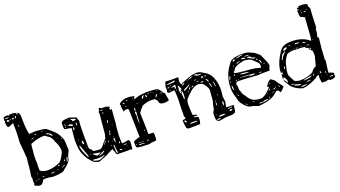

<svg xmlns="http://www.w3.org/2000/svg" viewBox="-111 -1764 4525 2559"><g transform="rotate(-20 2151.5 -485.0)"><path d="M40 -982.4 42 -980.5V-978.5L38.1 -975.6Q40 -969.7 48.8 -969.7H50.8L53.7 -973.6L48.8 -980.5L50.8 -982.4H105.5Q151.4 -982.4 151.4 -953.1L156.2 -948.2H160.2L163.1 -951.2V-953.1L160.2 -964.8L161.1 -966.8H163.1Q197.3 -966.8 197.3 -893.6Q197.3 -725.6 217.8 -650.4H221.7L306.6 -655.3Q460.9 -645.5 460.9 -627.9Q464.8 -627.9 513.7 -585.9Q589.8 -523.4 612.3 -459Q636.7 -433.6 636.7 -310.5L638.7 -269.5Q598.6 -186.5 598.6 -169.9Q598.6 -119.1 489.3 -40Q475.6 -8.8 325.2 -4.9Q256.8 -16.6 231.4 -16.6H201.2Q178.7 -16.6 178.7 1L149.4 38.1Q128.9 44.9 112.3 44.9Q96.7 44.9 46.9 19.5V14.6Q55.7 2 55.7 -7.8V-12.7L50.8 -37.1L53.7 -55.7V-81.1L48.8 -107.4Q64.5 -194.3 64.5 -226.6L69.3 -240.2L67.4 -257.8L78.1 -354.5V-360.4Q78.1 -388.7 60.5 -580.1V-582L58.6 -584L60.5 -592.8V-597.7Q67.4 -692.4 67.4 -751L65.4 -852.5L64.5 -859.4H62.5Q10.7 -832 -12.7 -832Q-28.3 -832 -33.2 -905.3Q-33.2 -910.2 -24.4 -921.9V-925.8H-26.4L-31.2 -923.8L-33.2 -925.8Q-33.2 -976.6 -21.5 -976.6Q-4.9 -982.4 40 -982.4ZM160.2 -980.5V-976.6L153.3 -975.6L151.4 -976.6V-978.5L153.3 -980.5ZM74.2 -960V-958H78.1V-960ZM99.6 -955.1V-953.1H110.4V-960H105.5ZM-21.5 -955.1V-953.1Q-21.5 -948.2 7.8 -942.4Q35.2 -943.4 35.2 -949.2V-951.2Q19.5 -955.1 -5.9 -955.1ZM115.2 -930.7V-908.2L119.1 -905.3Q130.9 -913.1 130.9 -927.7Q130.9 -936.5 126 -937.5H122.1ZM71.3 -912.1 76.2 -907.2H89.8L96.7 -914.1V-920.9L91.8 -925.8H89.8Q71.3 -925.8 71.3 -912.1ZM-1 -923.8 -2.9 -915V-903.3Q-2.9 -898.4 10.7 -896.5Q31.2 -896.5 33.2 -908.2Q14.6 -923.8 1 -923.8ZM40 -918.9V-917L44.9 -912.1H55.7V-915L51.8 -918.9ZM117.2 -809.6Q121.1 -780.3 127 -780.3H128.9V-782.2Q127 -814.5 120.1 -814.5Q117.2 -814.5 117.2 -809.6ZM379.9 -627.9V-625Q382.8 -618.2 395.5 -618.2H397.5V-621.1L390.6 -627.9ZM281.2 -613.3 284.2 -609.4H293L304.7 -613.3V-620.1L297.9 -621.1Q285.2 -621.1 281.2 -613.3ZM219.7 -573.2V-568.4H221.7Q255.9 -575.2 255.9 -580.1V-584H253.9Q240.2 -584 219.7 -573.2ZM427.7 -579.1Q427.7 -565.4 465.8 -554.7Q494.1 -518.6 504.9 -518.6V-520.5Q498 -548.8 481.4 -559.6Q445.3 -579.1 433.6 -579.1ZM180.7 -308.6Q180.7 -268.6 183.6 -247.1L181.6 -212.9V-151.4Q181.6 -133.8 245.1 -115.2Q262.7 -110.4 296.9 -110.4Q367.2 -110.4 465.8 -153.3Q499 -180.7 539.1 -262.7L547.9 -294.9Q547.9 -363.3 504.9 -440.4Q496.1 -483.4 461.9 -515.6L400.4 -559.6Q304.7 -559.6 204.1 -517.6Q192.4 -517.6 188.5 -422.9Q180.7 -376 180.7 -308.6ZM597.7 -450.2V-445.3Q597.7 -435.5 607.4 -435.5H609.4V-436.5Q609.4 -446.3 600.6 -450.2ZM550.8 -415V-411.1L554.7 -408.2H557.6V-411.1L554.7 -415ZM563.5 -130.9V-128.9Q583 -128.9 590.8 -190.4H582Q577.1 -190.4 566.4 -139.6Q563.5 -139.6 563.5 -130.9ZM530.3 -153.3V-151.4L534.2 -148.4Q549.8 -155.3 549.8 -165L545.9 -168.9H541Q530.3 -162.1 530.3 -153.3ZM434.6 -121.1V-117.2L438.5 -114.3H440.4Q459 -116.2 459 -122.1L454.1 -127.9H447.3Q437.5 -127.9 434.6 -121.1ZM192.4 -122.1V-121.1Q194.3 -115.2 202.1 -115.2V-117.2Q201.2 -122.1 192.4 -122.1ZM139.6 -117.2V-108.4L142.6 -105.5H144.5L147.5 -108.4V-110.4Q147.5 -119.1 142.6 -121.1ZM475.6 -83V-78.1Q519.5 -90.8 523.4 -98.6V-101.6Q511.7 -101.6 475.6 -83ZM60.5 -85V-81.1L64.5 -78.1H67.4V-81.1L64.5 -85ZM407.2 -73.2V-69.3H419.9L424.8 -74.2V-76.2H411.1ZM311.5 -52.7 313.5 -50.8H327.1Q358.4 -52.7 363.3 -60.5V-64.5H358.4Q325.2 -64.5 311.5 -52.7ZM190.4 -57.6V-53.7Q190.4 -48.8 212.9 -46.9H215.8V-50.8Q215.8 -55.7 199.2 -57.6ZM126 -33.2 130.9 -32.2Q142.6 -36.1 142.6 -43.9H135.7Q126 -43.9 126 -33.2ZM92.8 -33.2V-28.3L98.6 -23.4H105.5V-28.3L98.6 -35.2ZM420.9 -21.5V-18.6H424.8V-21.5Z M792 -672.9 884.8 -642.6Q887.7 -620.1 901.4 -597.7L903.3 -584Q891.6 -501 897.5 -222.7Q897.5 -182.6 928.7 -170.9L938.5 -148.4Q938.5 -139.6 1029.3 -133.8H1034.2Q1061.5 -133.8 1104.5 -195.3Q1138.7 -229.5 1147.5 -246.1H1154.3V-254.9L1152.3 -261.7Q1159.2 -273.4 1164.1 -297.9L1166 -298.8V-311.5L1190.4 -569.3V-592.8L1186.5 -606.4V-608.4Q1202.1 -619.1 1202.1 -642.6Q1202.1 -655.3 1211.9 -658.2L1243.2 -642.6H1273.4Q1327.1 -642.6 1350.6 -619.1V-613.3Q1335 -612.3 1335 -608.4L1348.6 -576.2H1352.5Q1354.5 -596.7 1357.4 -596.7Q1362.3 -589.8 1364.3 -574.2L1350.6 -405.3L1352.5 -403.3V-401.4Q1343.8 -375 1334 -237.3V-198.2Q1334 -109.4 1341.8 -109.4H1347.7Q1375 -109.4 1425.8 -121.1Q1433.6 -120.1 1450.2 -104.5Q1445.3 16.6 1434.6 16.6L1418.9 4.9L1377.9 8.8L1227.5 4.9Q1215.8 4.9 1204.1 -49.8Q1195.3 -57.6 1195.3 -66.4L1197.3 -79.1H1193.4Q1182.6 -79.1 1113.3 -43Q1109.4 -34.2 1019.5 -2Q997.1 9.8 964.8 18.6Q944.3 6.8 899.4 -4.9Q814.5 -88.9 794.9 -154.3Q760.7 -203.1 760.7 -367.2L775.4 -526.4V-529.3Q775.4 -534.2 682.6 -547.9Q673.8 -560.5 673.8 -615.2Q673.8 -652.3 687.5 -652.3Q687.5 -668 792 -672.9ZM764.6 -654.3V-650.4H773.4V-654.3L769.5 -657.2H768.6ZM795.9 -643.6V-642.6Q795.9 -638.7 816.4 -629.9Q816.4 -611.3 819.3 -611.3H828.1Q862.3 -611.3 867.2 -622.1V-625Q867.2 -633.8 826.2 -640.6Q826.2 -644.5 810.5 -645.5H803.7ZM693.4 -608.4V-604.5L696.3 -601.6H700.2L711.9 -604.5V-608.4ZM700.2 -594.7V-590.8Q702.1 -584 714.8 -584L716.8 -585.9V-587.9L710 -594.7ZM1213.9 -626Q1213.9 -612.3 1234.4 -612.3H1243.2L1246.1 -615.2V-617.2Q1246.1 -624 1215.8 -626ZM746.1 -577.1Q746.1 -568.4 790 -554.7H803.7Q807.6 -554.7 809.6 -563.5Q793.9 -579.1 771.5 -584H761.7Q748 -584 746.1 -577.1ZM721.7 -579.1V-575.2L723.6 -574.2V-572.3Q734.4 -575.2 734.4 -579.1V-582H728.5ZM848.6 -567.4V-541L851.6 -538.1Q860.4 -542 860.4 -554.7V-570.3Q860.4 -579.1 855.5 -581.1H853.5Q848.6 -579.1 848.6 -567.4ZM693.4 -567.4 696.3 -563.5H707L710 -567.4L705.1 -572.3H698.2ZM1222.7 -578.1V-576.2Q1224.6 -571.3 1232.4 -571.3H1234.4Q1243.2 -571.3 1245.1 -576.2V-578.1Q1243.2 -583 1231.4 -583H1227.5ZM789.1 -506.8V-495.1L809.6 -502V-531.2L805.7 -534.2Q799.8 -534.2 789.1 -506.8ZM1246.1 -434.6V-428.7H1248Q1261.7 -428.7 1261.7 -460Q1259.8 -473.6 1256.8 -473.6Q1252.9 -473.6 1246.1 -434.6ZM1295.9 -391.6 1293.9 -386.7Q1296.9 -379.9 1299.8 -379.9H1300.8V-391.6ZM807.6 -355.5 803.7 -350.6V-346.7L807.6 -343.8L812.5 -348.6V-353.5ZM1227.5 -305.7 1234.4 -298.8Q1240.2 -300.8 1243.2 -326.2L1241.2 -328.1H1239.3Q1227.5 -320.3 1227.5 -305.7ZM839.8 -307.6V-298.8Q839.8 -282.2 858.4 -270.5H862.3V-271.5Q862.3 -321.3 853.5 -321.3H848.6Q839.8 -317.4 839.8 -307.6ZM1220.7 -285.2V-273.4L1225.6 -268.6Q1233.4 -272.5 1238.3 -280.3V-285.2L1232.4 -291H1225.6ZM790 -271.5V-266.6Q790 -212.9 846.7 -100.6Q855.5 -93.8 862.3 -93.8V-100.6L822.3 -210Q802.7 -272.5 794.9 -275.4H793.9ZM1252.9 -232.4V-230.5L1256.8 -227.5L1261.7 -230.5L1259.8 -236.3H1256.8ZM1108.4 -170.9 1109.4 -168.9H1111.3Q1143.6 -210.9 1143.6 -218.8V-220.7H1140.6Q1125 -204.1 1108.4 -170.9ZM865.2 -218.8V-216.8Q869.1 -209 876 -209V-210Q876 -218.8 865.2 -218.8ZM1252.9 -215.8 1252 -207Q1252 -182.6 1258.8 -152.3H1263.7Q1268.6 -174.8 1268.6 -191.4V-200.2Q1268.6 -215.8 1254.9 -215.8ZM1176.8 -209Q1168 -199.2 1168 -193.4L1174.8 -188.5H1176.8L1181.6 -193.4V-203.1ZM1225.6 -189.5V-179.7H1227.5L1231.4 -182.6V-186.5L1227.5 -189.5ZM903.3 -148.4V-145.5L906.2 -141.6H908.2V-145.5L904.3 -148.4ZM1313.5 -147.5 1299.8 -127.9V-123H1313.5L1318.4 -127.9V-133.8Q1318.4 -145.5 1313.5 -147.5ZM1186.5 -125V-123H1190.4L1198.2 -131.8V-136.7Q1186.5 -136.7 1186.5 -125ZM1222.7 -123V-107.4Q1222.7 -11.7 1232.4 -11.7H1238.3Q1246.1 -14.6 1246.1 -20.5Q1238.3 -38.1 1234.4 -120.1L1227.5 -127.9ZM890.6 -121.1V-116.2Q894.5 -109.4 901.4 -109.4V-116.2L896.5 -121.1ZM924.8 -111.3V-109.4Q924.8 -95.7 972.7 -66.4Q1026.4 -87.9 1026.4 -93.8V-95.7Q992.2 -95.7 928.7 -111.3ZM995.1 -61.5V-58.6H1010.7Q1062.5 -71.3 1081.1 -95.7V-99.6H1074.2Q1065.4 -99.6 995.1 -61.5ZM1352.5 -84V-79.1L1361.3 -77.1H1366.2Q1396.5 -79.1 1396.5 -86.9V-88.9H1395.5ZM1388.7 -65.4V-58.6H1395.5L1398.4 -61.5V-63.5Q1398.4 -66.4 1393.6 -66.4ZM1280.3 -41V-38.1Q1283.2 -31.2 1295.9 -31.2H1311.5L1314.5 -34.2V-36.1Q1314.5 -42 1295.9 -44.9H1284.2ZM969.7 -31.2H958L903.3 -36.1H901.4L896.5 -31.2V-29.3Q896.5 -17.6 971.7 -2Q994.1 -2 1061.5 -36.1L1063.5 -38.1V-43H1054.7Q1016.6 -31.2 969.7 -31.2Z M1995.1 -632.8Q2047.9 -632.8 2084 -557.6Q2091.8 -557.6 2103.5 -540L2122.1 -439.5Q2110.4 -423.8 2049.8 -423.8H2036.1Q1985.4 -430.7 1985.4 -458Q1985.4 -477.5 1954.1 -509.8Q1950.2 -516.6 1896.5 -516.6Q1842.8 -516.6 1771.5 -489.3Q1722.7 -439.5 1703.1 -405.3Q1712.9 -159.2 1710 -114.3Q1710 -102.5 1726.6 -102.5H1759.8Q1781.2 -101.6 1781.2 -95.7V-93.8L1786.1 -75.2L1783.2 0L1775.4 10.7L1711.9 16.6H1706.1L1678.7 25.4Q1523.4 20.5 1523.4 13.7Q1496.1 13.7 1496.1 -10.7Q1493.2 -29.3 1493.2 -61.5Q1493.2 -86.9 1545.9 -95.7Q1545.9 -106.4 1582 -106.4L1586.9 -107.4V-109.4L1578.1 -480.5Q1578.1 -514.6 1561.5 -514.6H1552.7Q1536.1 -514.6 1498 -501L1496.1 -502.9V-505.9Q1496.1 -508.8 1506.8 -512.7V-514.6Q1493.2 -514.6 1493.2 -591.8Q1491.2 -591.8 1489.3 -615.2Q1544.9 -658.2 1602.5 -658.2H1636.7Q1654.3 -658.2 1705.1 -644.5L1707 -639.6Q1694.3 -623 1694.3 -612.3V-603.5Q1803.7 -653.3 1995.1 -632.8ZM1639.6 -427.7V-420.9Q1646.5 -409.2 1646.5 -391.6Q1643.6 -385.7 1641.6 -336.9L1645.5 -282.2H1646.5Q1652.3 -282.2 1657.2 -407.2Q1660.2 -407.2 1660.2 -435.5Q1658.2 -448.2 1653.3 -448.2H1650.4Q1639.6 -441.4 1639.6 -427.7ZM1541 -15.6V-13.7Q1541 -6.8 1580.1 -6.8H1621.1L1629.9 -8.8Q1629.9 -15.6 1557.6 -18.6ZM1793.9 -574.2V-571.3Q1805.7 -571.3 1825.2 -610.4V-617.2H1824.2Q1788.1 -607.4 1793.9 -574.2ZM1967.8 -530.3H1973.6Q1982.4 -533.2 2001 -562.5V-564.5Q2001 -567.4 1995.1 -567.4Q1971.7 -557.6 1971.7 -538.1Q1968.8 -538.1 1967.8 -530.3ZM1650.4 -499 1643.6 -471.7Q1643.6 -462.9 1652.3 -458H1653.3Q1659.2 -458 1660.2 -476.6L1655.3 -499ZM1844.7 -603.5 1850.6 -576.2H1862.3L1861.3 -605.5L1858.4 -609.4H1854.5Q1844.7 -607.4 1844.7 -603.5ZM1545.9 -36.1 1547.9 -34.2H1623V-38.1L1576.2 -39.1H1548.8ZM1525.4 -605.5Q1533.2 -594.7 1547.9 -594.7L1549.8 -596.7V-606.4L1543 -612.3Q1525.4 -610.4 1525.4 -605.5ZM1662.1 -29.3 1665 -25.4H1685.5L1691.4 -31.2Q1691.4 -35.2 1684.6 -36.1Q1662.1 -34.2 1662.1 -29.3ZM2048.8 -569.3V-565.4Q2056.6 -553.7 2067.4 -553.7H2070.3V-557.6Q2061.5 -569.3 2051.8 -569.3ZM1582 -632.8V-626L1590.8 -617.2H1602.5V-620.1L1586.9 -632.8ZM1545.9 -551.8V-548.8H1550.8Q1564.5 -548.8 1566.4 -555.7L1563.5 -558.6H1561.5Q1547.9 -558.6 1545.9 -551.8ZM1877 -614.3V-612.3L1879.9 -609.4H1893.6Q1902.3 -609.4 1904.3 -614.3L1902.3 -616.2H1893.6ZM1673.8 -174.8V-164.1H1678.7L1684.6 -168.9V-175.8L1680.7 -179.7H1678.7ZM1511.7 -36.1 1507.8 -31.2V-25.4L1511.7 -22.5H1516.6V-31.2ZM1701.2 -542V-538.1L1705.1 -535.2H1710L1713.9 -538.1V-542L1707 -543.9ZM1920.9 -617.2V-614.3H1929.7L1934.6 -619.1L1931.6 -623Q1920.9 -621.1 1920.9 -617.2ZM2006.8 -614.3V-612.3L2009.8 -609.4H2015.6L2018.6 -612.3V-614.3L2015.6 -617.2H2009.8ZM1673.8 -628.9V-622.1H1679.7L1684.6 -627V-628.9L1679.7 -630.9ZM1670.9 -601.6V-599.6L1673.8 -596.7L1679.7 -601.6V-606.4H1675.8ZM2005.9 -494.1V-490.2H2008.8L2014.6 -496.1V-499H2012.7Q2005.9 -496.1 2005.9 -494.1ZM1955.1 -609.4V-607.4H1960.9L1963.9 -610.4V-612.3H1959ZM1675.8 -148.4V-143.6H1678.7V-148.4Z M2165 -686.5Q2199.2 -681.6 2229.5 -681.6H2340.8L2343.8 -677.7Q2336.9 -652.3 2336.9 -638.7V-615.2Q2341.8 -577.1 2357.4 -577.1Q2366.2 -591.8 2412.1 -606.4Q2520.5 -654.3 2591.8 -654.3Q2637.7 -654.3 2691.4 -613.3Q2730.5 -597.7 2766.6 -549.8Q2821.3 -462.9 2821.3 -341.8V-331.1L2812.5 -233.4L2821.3 -162.1L2807.6 -98.6V-96.7L2808.6 -85L2860.4 -83H2882.8Q2905.3 -83 2911.1 -78.1Q2903.3 20.5 2889.6 20.5Q2864.3 36.1 2831.1 36.1H2803.7Q2741.2 36.1 2667 53.7Q2619.1 47.9 2619.1 5.9L2617.2 -41Q2617.2 -86.9 2639.6 -107.4Q2651.4 -171.9 2668.9 -228.5L2677.7 -348.6Q2680.7 -348.6 2680.7 -378.9Q2680.7 -414.1 2623 -483.4Q2580.1 -502 2571.3 -502Q2494.1 -502 2429.7 -435.5Q2424.8 -435.5 2364.3 -369.1Q2343.8 -353.5 2343.8 -278.3Q2346.7 -141.6 2354.5 -141.6Q2407.2 -131.8 2407.2 -121.1V-114.3L2377.9 -117.2L2356.4 -114.3V-110.4Q2356.4 -104.5 2409.2 -96.7Q2418 -86.9 2418 -64.5V-62.5Q2418 -31.2 2404.3 5.9L2247.1 8.8Q2221.7 8.8 2212.9 -14.6Q2206.1 -42 2200.2 -114.3Q2200.2 -122.1 2241.2 -130.9L2248 -139.6V-141.6Q2248 -148.4 2236.3 -164.1L2238.3 -206.1V-283.2L2243.2 -408.2Q2243.2 -536.1 2231.4 -536.1H2224.6L2161.1 -527.3Q2151.4 -527.3 2135.7 -544.9V-549.8Q2142.6 -558.6 2142.6 -572.3L2140.6 -622.1L2161.1 -683.6ZM2168 -642.6V-638.7Q2168 -634.8 2188.5 -633.8Q2277.3 -633.8 2277.3 -645.5L2282.2 -654.3V-657.2H2279.3V-659.2ZM2548.8 -633.8V-631.8Q2558.6 -631.8 2582 -615.2L2596.7 -611.3L2639.6 -613.3L2641.6 -615.2V-618.2Q2638.7 -625 2626 -625H2621.1L2607.4 -622.1Q2577.1 -640.6 2564.5 -640.6Q2551.8 -640.6 2548.8 -633.8ZM2457 -608.4 2460 -604.5Q2523.4 -620.1 2523.4 -627V-628.9H2521.5Q2489.3 -628.9 2457 -609.4ZM2195.3 -608.4 2199.2 -604.5H2202.1Q2219.7 -606.4 2219.7 -611.3L2213.9 -613.3Q2195.3 -613.3 2195.3 -608.4ZM2207 -577.1 2233.4 -579.1H2238.3Q2251 -579.1 2253.9 -572.3V-568.4Q2247.1 -561.5 2247.1 -554.7Q2254.9 -549.8 2263.7 -549.8Q2267.6 -549.8 2267.6 -554.7L2268.6 -599.6L2267.6 -604.5H2263.7Q2253.9 -597.7 2209 -582L2207 -581.1ZM2432.6 -595.7 2434.6 -594.7V-592.8Q2446.3 -596.7 2446.3 -599.6V-601.6H2443.4Q2432.6 -599.6 2432.6 -595.7ZM2158.2 -594.7V-592.8Q2158.2 -588.9 2166 -585.9Q2174.8 -585.9 2190.4 -597.7V-599.6H2168Q2158.2 -598.6 2158.2 -594.7ZM2626 -572.3Q2626 -565.4 2650.4 -563.5Q2657.2 -569.3 2657.2 -575.2Q2657.2 -582 2634.8 -585.9Q2626 -581.1 2626 -572.3ZM2352.5 -561.5V-556.6Q2372.1 -556.6 2393.6 -581.1V-582L2391.6 -584H2390.6Q2376 -584 2352.5 -561.5ZM2673.8 -575.2Q2675.8 -568.4 2684.6 -568.4H2692.4L2698.2 -574.2V-575.2Q2696.3 -581.1 2684.6 -581.1H2678.7ZM2527.3 -567.4V-563.5H2534.2Q2554.7 -566.4 2554.7 -572.3V-575.2H2545.9Q2527.3 -573.2 2527.3 -567.4ZM2297.9 -574.2 2295.9 -565.4V-541Q2295.9 -526.4 2291 -520.5V-512.7L2295.9 -493.2L2294.9 -483.4Q2294.9 -472.7 2302.7 -467.8Q2305.7 -467.8 2311.5 -499Q2330.1 -512.7 2330.1 -522.5Q2330.1 -529.3 2315.4 -551.8Q2311.5 -574.2 2304.7 -574.2ZM2169.9 -551.8V-549.8H2183.6L2188.5 -554.7V-556.6L2181.6 -558.6Q2169.9 -555.7 2169.9 -551.8ZM2646.5 -551.8 2644.5 -549.8V-547.9L2650.4 -544.9H2651.4L2655.3 -547.9ZM2550.8 -538.1 2552.7 -536.1H2554.7Q2585 -536.1 2585 -541L2573.2 -544.9Q2550.8 -543 2550.8 -538.1ZM2354.5 -485.4V-481.4Q2388.7 -485.4 2452.1 -540V-541H2443.4Q2436.5 -541 2411.1 -522.5Q2354.5 -502.9 2354.5 -485.4ZM2675.8 -538.1V-534.2Q2675.8 -529.3 2694.3 -497.1Q2694.3 -485.4 2699.2 -485.4L2705.1 -490.2V-497.1Q2705.1 -517.6 2678.7 -538.1ZM2256.8 -522.5 2258.8 -517.6H2261.7L2265.6 -536.1H2261.7Q2257.8 -536.1 2256.8 -522.5ZM2598.6 -512.7V-508.8H2632.8L2636.7 -512.7V-517.6L2630.9 -522.5H2624Q2598.6 -517.6 2598.6 -512.7ZM2463.9 -490.2Q2493.2 -497.1 2493.2 -505.9L2489.3 -508.8H2486.3Q2466.8 -508.8 2463.9 -490.2ZM2420.9 -474.6V-472.7H2424.8Q2446.3 -491.2 2446.3 -502H2443.4V-503.9Q2431.6 -503.9 2420.9 -474.6ZM2316.4 -488.3 2318.4 -479.5Q2318.4 -468.8 2306.6 -459Q2313.5 -452.1 2313.5 -445.3Q2313.5 -377 2322.3 -377H2325.2Q2334 -399.4 2334 -440.4Q2333 -491.2 2322.3 -493.2H2320.3Q2316.4 -493.2 2316.4 -488.3ZM2698.2 -471.7V-465.8Q2715.8 -404.3 2718.8 -403.3L2721.7 -413.1V-424.8Q2710.9 -471.7 2698.2 -471.7ZM2757.8 -467.8Q2760.7 -396.5 2771.5 -396.5H2774.4Q2769.5 -467.8 2759.8 -467.8ZM2395.5 -454.1V-452.1L2398.4 -449.2H2404.3L2407.2 -464.8H2404.3ZM2363.3 -449.2 2366.2 -444.3 2371.1 -445.3V-449.2L2368.2 -452.1H2366.2ZM2749 -292V-290L2753.9 -273.4H2760.7Q2759.8 -292 2749 -292ZM2698.2 -194.3 2699.2 -192.4H2701.2Q2706.1 -193.4 2706.1 -206.1V-221.7H2705.1Q2701.2 -221.7 2698.2 -194.3ZM2691.4 -171.9Q2698.2 -162.1 2698.2 -146.5H2701.2L2705.1 -162.1V-185.5Q2691.4 -185.5 2691.4 -171.9ZM2747.1 -184.6V-178.7H2751V-184.6ZM2781.2 -178.7 2778.3 -150.4V-117.2H2780.3Q2796.9 -138.7 2796.9 -157.2V-158.2Q2796.9 -178.7 2781.2 -178.7ZM2746.1 -114.3V-112.3H2747.1L2752.9 -127.9V-130.9H2751Q2746.1 -130.9 2746.1 -114.3ZM2219.7 -105.5V-103.5Q2221.7 -78.1 2238.3 -78.1H2245.1L2250 -83V-85Q2236.3 -98.6 2236.3 -109.4H2222.7ZM2744.1 -89.8V-85L2749 -80.1H2751L2753.9 -83V-85L2749 -89.8ZM2822.3 -59.6V-55.7Q2883.8 -56.6 2883.8 -64.5V-68.4H2865.2Q2822.3 -66.4 2822.3 -59.6ZM2279.3 -45.9Q2279.3 -39.1 2315.4 -39.1Q2381.8 -39.1 2381.8 -45.9Q2381.8 -54.7 2336.9 -54.7Q2284.2 -54.7 2279.3 -45.9ZM2643.6 -42V-34.2L2646.5 -30.3H2650.4L2653.3 -34.2V-35.2L2646.5 -42ZM2835 -32.2V-27.3Q2836.9 -20.5 2846.7 -20.5Q2869.1 -20.5 2874 -30.3V-34.2Q2871.1 -41 2858.4 -41H2851.6Q2837.9 -41 2835 -32.2ZM2675.8 -6.8Q2680.7 3.9 2691.4 3.9Q2764.6 1 2764.6 -4.9Q2754.9 -16.6 2730.5 -16.6Q2675.8 -14.6 2675.8 -6.8ZM2637.7 24.4V27.3Q2637.7 36.1 2673.8 36.1H2680.7L2692.4 34.2V33.2Q2677.7 19.5 2648.4 19.5H2643.6Z M3277.3 -680.7Q3334 -680.7 3416 -632.8Q3485.4 -581.1 3485.4 -561.5Q3539.1 -444.3 3539.1 -424.8L3540 -414.1Q3519.5 -367.2 3519.5 -349.6L3511.7 -347.7H3395.5Q3378.9 -347.7 3357.4 -342.8Q3161.1 -358.4 3084 -358.4H3054.7Q3038.1 -334 3038.1 -325.2Q3047.9 -307.6 3047.9 -277.3Q3047.9 -224.6 3063.5 -215.8L3065.4 -209V-208L3056.6 -210.9V-208L3070.3 -194.3Q3070.3 -174.8 3094.7 -149.4Q3138.7 -70.3 3191.4 -51.8Q3233.4 -37.1 3293.9 -37.1Q3302.7 -37.1 3332 -53.7Q3358.4 -61.5 3434.6 -142.6V-146.5Q3434.6 -149.4 3417 -151.4L3414.1 -158.2Q3445.3 -218.8 3489.3 -236.3Q3494.1 -230.5 3539.1 -199.2Q3569.3 -151.4 3619.1 -89.8V-85Q3575.2 -28.3 3555.7 -28.3H3550.8Q3550.8 -58.6 3514.6 -62.5Q3506.8 -62.5 3455.1 -17.6Q3426.8 4.9 3347.7 28.3Q3256.8 46.9 3222.7 46.9L3145.5 19.5Q3081.1 19.5 3026.4 -50.8Q3002.9 -74.2 2988.3 -110.4Q2988.3 -119.1 2958 -222.7Q2949.2 -266.6 2949.2 -297.9V-299.8Q2949.2 -482.4 3056.6 -616.2Q3072.3 -649.4 3120.1 -666Q3148.4 -673.8 3198.2 -680.7Q3210 -685.5 3277.3 -680.7ZM3152.3 -650.4H3154.3Q3179.7 -650.4 3236.3 -667Q3248 -668 3248 -672.9L3245.1 -675.8H3243.2Q3205.1 -675.8 3154.3 -655.3L3152.3 -653.3ZM3097.7 -629.9V-627.9L3101.6 -625H3102.5Q3129.9 -631.8 3129.9 -638.7V-646.5L3125 -652.3H3122.1Q3097.7 -644.5 3097.7 -629.9ZM3266.6 -643.6V-639.6Q3266.6 -634.8 3321.3 -631.8L3323.2 -632.8V-636.7Q3323.2 -641.6 3306.6 -643.6ZM3210.9 -623V-621.1Q3210.9 -616.2 3266.6 -607.4L3268.6 -609.4V-614.3Q3257.8 -629.9 3232.4 -629.9H3227.5Q3210.9 -627.9 3210.9 -623ZM3293 -614.3V-612.3Q3370.1 -568.4 3376 -568.4H3377.9L3391.6 -573.2L3398.4 -571.3L3400.4 -573.2V-575.2Q3393.6 -580.1 3377.9 -584L3350.6 -595.7Q3340.8 -619.1 3306.6 -619.1H3302.7Q3293 -618.2 3293 -614.3ZM3131.8 -575.2Q3144.5 -585.9 3186.5 -598.6V-600.6L3184.6 -602.5H3170.9Q3131.8 -594.7 3131.8 -575.2ZM3060.5 -486.3V-482.4Q3060.5 -464.8 3306.6 -448.2L3320.3 -443.4L3336.9 -445.3Q3394.5 -426.8 3410.2 -426.8Q3410.2 -422.9 3418.9 -420.9Q3427.7 -431.6 3427.7 -443.4V-468.8Q3427.7 -487.3 3359.4 -547.9Q3330.1 -578.1 3289.1 -584L3243.2 -590.8Q3130.9 -569.3 3095.7 -536.1Q3082 -510.7 3060.5 -486.3ZM3075.2 -566.4V-563.5H3077.1Q3095.7 -568.4 3095.7 -573.2V-575.2H3088.9Q3080.1 -575.2 3075.2 -566.4ZM3398.4 -547.9Q3402.3 -537.1 3412.1 -537.1H3414.1L3417 -541V-549.8L3410.2 -556.6Q3398.4 -556.6 3398.4 -547.9ZM3046.9 -537.1V-536.1H3049.8L3053.7 -539.1V-541H3049.8ZM3427.7 -529.3Q3441.4 -486.3 3450.2 -481.4H3455.1L3458 -484.4Q3447.3 -527.3 3434.6 -527.3L3432.6 -529.3ZM3061.5 -506.8V-504.9Q3068.4 -507.8 3068.4 -516.6V-518.6Q3061.5 -515.6 3061.5 -506.8ZM3475.6 -465.8V-457L3478.5 -452.1Q3485.4 -454.1 3485.4 -461.9V-465.8L3482.4 -468.8H3478.5ZM3046.9 -450.2V-445.3L3049.8 -441.4H3051.8Q3061.5 -447.3 3067.4 -457V-460.9H3061.5Q3051.8 -460.9 3046.9 -450.2ZM2990.2 -459Q2979.5 -449.2 2972.7 -404.3H2974.6Q2982.4 -404.3 2999 -452.1Q2997.1 -459 2990.2 -459ZM3128.9 -441.4V-438.5Q3155.3 -420.9 3222.7 -420.9H3234.4L3252 -422.9V-427.7Q3189.5 -440.4 3128.9 -441.4ZM3373 -406.2V-402.3H3377.9V-406.2ZM3115.2 -395.5V-392.6Q3147.5 -385.7 3258.8 -379.9L3259.8 -378.9V-377L3231.4 -373Q3231.4 -368.2 3266.6 -368.2Q3323.2 -368.2 3323.2 -375Q3323.2 -388.7 3115.2 -395.5ZM2972.7 -386.7 2971.7 -378.9Q2972.7 -370.1 2976.6 -370.1Q2981.4 -370.1 2983.4 -383.8L2978.5 -386.7ZM3082 -381.8V-375H3088.9V-379.9L3087.9 -381.8V-383.8ZM3044.9 -373V-372.1H3046.9L3070.3 -375V-377L3065.4 -381.8H3061.5Q3048.8 -381.8 3044.9 -373ZM3375 -370.1Q3375 -365.2 3398.4 -365.2L3412.1 -366.2V-368.2Q3412.1 -375 3384.8 -375Q3375 -373 3375 -370.1ZM2972.7 -335.9 2971.7 -334V-331.1L2972.7 -329.1Q2969.7 -322.3 2969.7 -310.5V-304.7Q2969.7 -282.2 2983.4 -260.7H2986.3Q2986.3 -327.1 2972.7 -335.9ZM2992.2 -217.8V-214.8L2995.1 -210.9H2999V-214.8L2995.1 -217.8ZM3005.9 -194.3 3003.9 -192.4V-190.4Q3011.7 -168 3019.5 -168L3020.5 -169.9V-171.9Q3020.5 -182.6 3005.9 -194.3ZM3448.2 -181.6 3451.2 -178.7H3457Q3465.8 -178.7 3466.8 -183.6L3461.9 -188.5H3460Q3451.2 -188.5 3448.2 -181.6ZM3417 -103.5 3418.9 -101.6H3420.9Q3434.6 -101.6 3439.5 -120.1V-122.1Q3424.8 -122.1 3417 -103.5ZM3511.7 -106.4 3512.7 -105.5H3516.6Q3525.4 -109.4 3525.4 -119.1V-120.1H3521.5Q3511.7 -113.3 3511.7 -106.4ZM3559.6 -120.1 3557.6 -119.1V-117.2Q3562.5 -99.6 3569.3 -99.6H3571.3L3574.2 -103.5V-105.5Q3571.3 -120.1 3559.6 -120.1ZM3480.5 -91.8 3484.4 -87.9Q3504.9 -94.7 3504.9 -106.4V-108.4H3502.9Q3483.4 -108.4 3480.5 -91.8ZM3375 -60.5H3377.9Q3385.7 -64.5 3389.6 -74.2L3388.7 -76.2Q3375 -68.4 3375 -60.5ZM3455.1 -53.7H3460Q3473.6 -66.4 3473.6 -72.3H3471.7Q3455.1 -66.4 3455.1 -53.7ZM3065.4 -42V-37.1Q3066.4 -29.3 3088.9 -21.5L3094.7 -16.6V-17.6Q3078.1 -39.1 3070.3 -42ZM3163.1 -37.1V-35.2Q3163.1 -29.3 3191.4 -23.4L3193.4 -24.4V-26.4Q3173.8 -37.1 3164.1 -37.1ZM3239.3 -21.5V-17.6H3245.1V-21.5ZM3384.8 -1Q3398.4 -1 3407.2 -21.5H3403.3Q3384.8 -10.7 3384.8 -1ZM3291 12.7 3261.7 9.8H3256.8Q3244.1 9.8 3243.2 14.6V16.6L3248 21.5H3272.5Q3317.4 21.5 3371.1 7.8V5.9Q3369.1 -1 3355.5 -1H3348.6Q3317.4 -1 3291 12.7Z M4233.4 -1024.4Q4290 -1013.7 4290 -1007.8Q4293 -1007.8 4294.9 -967.8Q4310.5 -952.1 4310.5 -944.3Q4303.7 -879.9 4297.9 -679.7Q4294.9 -679.7 4294.9 -667Q4284.2 -659.2 4284.2 -650.4V-629.9Q4284.2 -604.5 4270.5 -566.4L4269.5 -547.9Q4269.5 -541 4283.2 -539.1L4284.2 -529.3Q4263.7 -357.4 4263.7 -304.7Q4263.7 -243.2 4255.9 -243.2V-240.2Q4262.7 -240.2 4265.6 -221.7L4263.7 -212.9V-208Q4263.7 -183.6 4247.1 -83V-50.8Q4315.4 -38.1 4315.4 -12.7L4308.6 -5.9V7.8L4315.4 16.6V17.6Q4304.7 46.9 4238.3 46.9H4229.5L4222.7 35.2H4208L4171.9 43.9L4120.1 42Q4115.2 42 4108.4 -26.4L4110.4 -71.3Q4093.8 -71.3 4055.7 -40Q3941.4 20.5 3857.4 26.4Q3779.3 6.8 3715.8 -50.8Q3694.3 -74.2 3672.9 -115.2Q3648.4 -149.4 3648.4 -156.2L3650.4 -161.1H3654.3Q3667 -150.4 3689.5 -115.2L3695.3 -113.3L3696.3 -115.2V-132.8Q3696.3 -160.2 3668.9 -197.3H3661.1Q3654.3 -197.3 3652.3 -173.8H3647.5L3645.5 -180.7Q3647.5 -233.4 3650.4 -249H3657.2L3659.2 -236.3H3662.1Q3668.9 -239.3 3668.9 -252V-277.3L3666 -281.2Q3662.1 -281.2 3661.1 -269.5L3654.3 -260.7Q3651.4 -260.7 3648.4 -270.5Q3648.4 -371.1 3715.8 -488.3Q3748 -544.9 3778.3 -575.2Q3821.3 -614.3 3915 -614.3H3927.7Q4071.3 -614.3 4163.1 -539.1L4171.9 -534.2H4176.8Q4188.5 -592.8 4201.2 -837.9Q4205.1 -846.7 4210.9 -846.7V-848.6Q4168.9 -876 4151.4 -876Q4138.7 -876 4135.7 -969.7Q4138.7 -972.7 4158.2 -974.6V-978.5Q4157.2 -985.4 4146.5 -985.4Q4140.6 -989.3 4140.6 -995.1Q4140.6 -1008.8 4171.9 -1008.8V-1012.7L4167 -1019.5V-1021.5L4173.8 -1022.5ZM4173.8 -960.9V-960H4190.4V-960.9L4187.5 -964.8H4176.8ZM4249 -947.3V-946.3H4269.5V-949.2L4260.7 -951.2H4252ZM4209 -925.8 4212.9 -921.9Q4245.1 -923.8 4245.1 -928.7L4240.2 -933.6H4222.7Q4213.9 -933.6 4209 -925.8ZM4171.9 -926.8V-923.8L4180.7 -921.9Q4189.5 -921.9 4190.4 -926.8L4187.5 -930.7H4174.8ZM3869.1 -573.2V-566.4L3873 -563.5H3879.9L3886.7 -570.3V-573.2L3880.9 -578.1H3874ZM3953.1 -563.5 3956.1 -559.6H4014.6V-563.5Q4010.7 -571.3 3971.7 -573.2H3958Q3953.1 -571.3 3953.1 -563.5ZM4277.3 -573.2H4283.2V-566.4H4277.3ZM3780.3 -537.1V-532.2L3784.2 -529.3H3789.1Q3836.9 -542 3836.9 -559.6Q3835.9 -564.5 3823.2 -564.5H3816.4Q3796.9 -564.5 3780.3 -537.1ZM4053.7 -549.8H4050.8V-545.9Q4085 -532.2 4092.8 -532.2H4094.7Q4094.7 -545.9 4072.3 -550.8ZM4199.2 -543.9Q4199.2 -531.2 4204.1 -530.3L4206.1 -532.2V-536.1L4204.1 -543.9ZM3915 -516.6 3917 -515.6H3923.8L3927.7 -518.6V-520.5H3918.9ZM3720.7 -424.8V-420.9H3725.6Q3731.4 -421.9 3743.2 -452.1Q3784.2 -508.8 3797.9 -508.8L3802.7 -518.6H3793.9Q3788.1 -518.6 3750 -491.2Q3724.6 -451.2 3720.7 -424.8ZM3871.1 -506.8V-504.9H3884.8L3887.7 -508.8V-509.8H3874ZM3944.3 -502.9 3946.3 -502H3949.2L3978.5 -504.9V-508.8L3969.7 -509.8Q3944.3 -508.8 3944.3 -502.9ZM4012.7 -506.8 4017.6 -502H4024.4L4028.3 -504.9Q4026.4 -509.8 4017.6 -509.8H4016.6ZM4072.3 -508.8 4078.1 -502.9 4081.1 -506.8 4079.1 -508.8ZM4092.8 -500Q4092.8 -494.1 4132.8 -484.4H4133.8V-488.3Q4124 -500 4108.4 -500ZM3729.5 -235.4V-215.8Q3729.5 -195.3 3780.3 -106.4Q3820.3 -85.9 3862.3 -85.9Q3958 -85.9 4043.9 -130.9Q4081.1 -185.5 4108.4 -185.5Q4123 -201.2 4140.6 -288.1Q4151.4 -309.6 4151.4 -337.9V-351.6Q4151.4 -409.2 4135.7 -409.2Q4105.5 -437.5 4105.5 -441.4L4110.4 -450.2Q4110.4 -458 4071.3 -465.8L4062.5 -472.7L4064.5 -474.6H4085V-475.6Q4085 -489.3 3937.5 -491.2L3917 -495.1Q3809.6 -485.4 3809.6 -465.8Q3758.8 -407.2 3744.1 -320.3Q3729.5 -270.5 3729.5 -235.4ZM4120.1 -445.3V-434.6L4127 -427.7H4130.9Q4135.7 -429.7 4135.7 -438.5Q4135.7 -447.3 4128.9 -450.2H4126ZM3707 -303.7Q3707 -299.8 3711.9 -299.8Q3720.7 -299.8 3725.6 -327.1V-334H3720.7Q3713.9 -334 3707 -303.7ZM4139.6 -98.6V-91.8Q4147.5 -91.8 4147.5 -79.1H4149.4L4156.2 -85.9V-96.7Q4151.4 -100.6 4151.4 -110.4H4146.5Q4139.6 -107.4 4139.6 -98.6ZM4037.1 -87.9V-83H4038.1Q4051.8 -87.9 4060.5 -99.6V-103.5L4057.6 -106.4H4055.7Q4045.9 -101.6 4037.1 -87.9ZM3901.4 -71.3V-67.4H3918.9Q4007.8 -72.3 4017.6 -92.8V-96.7H4012.7Q3910.2 -79.1 3901.4 -71.3ZM4210.9 -89.8 4209 -81.1V-62.5L4212.9 -58.6H4214.8L4217.8 -62.5V-76.2Q4217.8 -88.9 4212.9 -89.8ZM3727.5 -78.1V-74.2Q3727.5 -67.4 3770.5 -62.5V-67.4Q3740.2 -79.1 3732.4 -79.1ZM3759.8 -53.7Q3759.8 -39.1 3839.8 -24.4H3846.7L3848.6 -26.4V-28.3Q3848.6 -41 3770.5 -57.6H3763.7ZM4140.6 -46.9V-43.9H4144.5L4149.4 -48.8V-51.8H4146.5ZM3935.5 -40V-38.1L3939.5 -35.2H3948.2Q3990.2 -37.1 3990.2 -43.9L3987.3 -46.9H3961.9Q3935.5 -46.9 3935.5 -40ZM4214.8 -42V-38.1L4217.8 -35.2H4224.6V-38.1L4221.7 -42ZM3843.8 -1V2.9L3846.7 5.9H3864.3Q3883.8 5.9 3927.7 -2.9V-5.9L3887.7 -9.8Q3843.8 -7.8 3843.8 -1ZM4243.2 1Q4244.1 5.9 4256.8 5.9H4284.2L4293 3.9V1Q4293 -3.9 4277.3 -5.9Q4243.2 -3.9 4243.2 1Z"/></g></svg>

Font: Love Ya Like A Sister
Style: Regular
Weight: 400
Designer: Kimberly Geswein
Foundry: Kimberly Geswein
Version: Version 1.002 2007